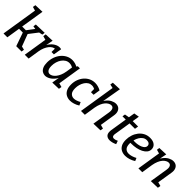

<svg xmlns="http://www.w3.org/2000/svg" viewBox="286 -2115 3466 3466"><g transform="rotate(45 2018.5 -382.0)"><path d="M40 0 158 -743 192 -682 77 -714 86 -768 261 -774 187 -311 173 -327H302L275 -314L396 -474L402 -461L330 -473L338 -527L558 -534L550 -481L463 -463L493 -480L345 -288L349 -317L446 -58L431 -72L509 -53L501 0H365L272 -266L286 -258H161L180 -264L138 0Z M583 0 663 -503 697 -442 582 -474 590 -527 760 -534 723 -346 693 -295Q713 -373 752.5 -428Q792 -483 840.5 -511.5Q889 -540 936 -540Q960 -540 977 -533L950 -376H889L890 -473L903 -462Q875 -464 846 -448.5Q817 -433 790.5 -401Q764 -369 744 -322Q724 -275 714 -214L681 0Z M1107 10Q1069 10 1036.5 -10.5Q1004 -31 984.5 -74.5Q965 -118 965 -188Q965 -260 987.5 -324Q1010 -388 1050 -436.5Q1090 -485 1144.5 -513Q1199 -541 1262 -541Q1301 -541 1343 -528Q1385 -515 1428 -486L1385 -493L1407 -530H1461L1381 -25L1347 -88L1463 -56L1454 -1L1289 4L1321 -186L1350 -235Q1329 -153 1288 -98.5Q1247 -44 1199 -17Q1151 10 1107 10ZM1145 -70Q1170 -70 1198.5 -85.5Q1227 -101 1253 -132.5Q1279 -164 1299.5 -211Q1320 -258 1330 -321L1352 -461L1369 -427Q1340 -447 1313 -456Q1286 -465 1260 -465Q1217 -465 1181.5 -443Q1146 -421 1120 -384Q1094 -347 1079.5 -299Q1065 -251 1065 -199Q1065 -132 1088 -101Q1111 -70 1145 -70Z M1745 10Q1691 10 1647.5 -13Q1604 -36 1578.5 -85Q1553 -134 1553 -210Q1553 -280 1575.5 -340.5Q1598 -401 1637.5 -445.5Q1677 -490 1729.5 -515Q1782 -540 1842 -540Q1878 -540 1916.5 -530Q1955 -520 1993 -499L1972 -367H1906L1905 -457L1915 -444Q1872 -467 1832 -467Q1792 -467 1759 -446.5Q1726 -426 1702.5 -390Q1679 -354 1666 -309Q1653 -264 1653 -215Q1653 -136 1685 -101Q1717 -66 1767 -66Q1796 -66 1830 -77.5Q1864 -89 1900 -109L1928 -48Q1882 -19 1834.5 -4.5Q1787 10 1745 10Z M2339 4 2395 -340Q2401 -379 2395.5 -406Q2390 -433 2374.5 -447Q2359 -461 2334 -461Q2309 -461 2281 -446Q2253 -431 2226.5 -401Q2200 -371 2180 -324Q2160 -277 2149 -214L2116 0H2018L2131 -712L2144 -693L2055 -712L2064 -767L2238 -774L2164 -346L2128 -295Q2152 -383 2193.5 -437Q2235 -491 2283 -515.5Q2331 -540 2375 -540Q2418 -540 2448 -519Q2478 -498 2491.5 -458Q2505 -418 2495 -361L2447 -57L2406 -88L2523 -56L2514 -1Z M2757 10Q2707 10 2676.5 -17Q2646 -44 2646 -101Q2646 -110 2646.5 -118.5Q2647 -127 2648 -136L2702 -476L2713 -461H2616L2625 -516L2727 -534L2708 -515L2730 -648L2830 -665L2806 -515L2797 -530H2946L2935 -461H2784L2800 -476L2747 -142Q2746 -138 2745.5 -131.5Q2745 -125 2745 -118Q2745 -90 2757 -78Q2769 -66 2791 -66Q2807 -66 2827 -72Q2847 -78 2869 -89L2891 -25Q2854 -7 2819.5 1.5Q2785 10 2757 10Z M3152 10Q3098 10 3054 -12Q3010 -34 2984 -81Q2958 -128 2958 -204Q2958 -268 2977.5 -328Q2997 -388 3034.5 -436Q3072 -484 3125.5 -512Q3179 -540 3247 -540Q3324 -540 3367 -504.5Q3410 -469 3410 -412Q3410 -366 3382 -331Q3354 -296 3306.5 -272Q3259 -248 3200 -236Q3141 -224 3079 -224Q3070 -224 3061 -224Q3052 -224 3043 -225L3049 -295Q3061 -294 3073.5 -293Q3086 -292 3099 -292Q3137 -292 3175.5 -299Q3214 -306 3245.5 -320Q3277 -334 3296 -354.5Q3315 -375 3315 -402Q3315 -432 3293.5 -450Q3272 -468 3233 -468Q3191 -468 3157.5 -445Q3124 -422 3101 -383.5Q3078 -345 3066 -298.5Q3054 -252 3054 -206Q3054 -130 3086 -96Q3118 -62 3172 -62Q3207 -62 3246.5 -74Q3286 -86 3326 -108L3350 -52Q3301 -21 3250.5 -5.5Q3200 10 3152 10Z M3805 4 3860 -340Q3867 -379 3861.5 -406Q3856 -433 3840.5 -447Q3825 -461 3800 -461Q3775 -461 3746.5 -446Q3718 -431 3692 -401Q3666 -371 3646 -324Q3626 -277 3615 -214L3582 0H3484L3564 -503L3598 -442L3483 -474L3491 -527L3661 -534L3624 -346L3593 -295Q3618 -383 3659.5 -436.5Q3701 -490 3749 -515Q3797 -540 3840 -540Q3884 -540 3914.5 -519Q3945 -498 3958 -458Q3971 -418 3961 -361L3912 -55L3870 -88L3989 -56L3980 -1Z"/></g></svg>

Font: Bitter Thin Medium
Style: Italic
Weight: 500
Italic angle: -9°
Version: Version 3.021